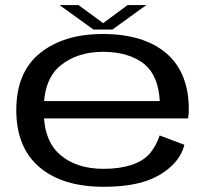

<svg xmlns="http://www.w3.org/2000/svg" viewBox="-20 -728 830 754"><path d="M387 5.5V-65Q279.5 -65 216 -120.5Q151.5 -175.5 151.5 -295Q151.5 -418 218 -471Q284.5 -524.5 384.5 -524.5Q487.5 -524.5 548.5 -475Q602 -429.5 607.5 -331H139V-263H718.5Q721.5 -279 721.5 -297.5Q721.5 -443 633 -519Q543.5 -594.5 384 -594.5Q231 -594.5 138 -520Q44 -445 44 -295.5Q44 -148.5 135.5 -71Q226 5.5 387 5.5ZM387 -65V5.5Q478 5.5 542 -13.5Q605 -32.5 648.5 -71.5Q691.5 -109 704 -159.5L607 -196Q594.5 -157 569 -126Q543 -95.5 495.5 -80Q448.5 -65 387 -65ZM347 -612H421.5L554.5 -708H481L385 -637L288.5 -708H214Z"/></svg>

Font: Anybody Expanded
Style: Regular
Weight: 400
Width: 7
Version: Version 1.113;gftools[0.9.25]